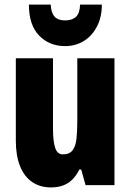

<svg xmlns="http://www.w3.org/2000/svg" viewBox="-20 -807 569 837"><path d="M479 -553V0H353L334 -68H326Q313 -42 295.5 -24.5Q278 -7 255 1.5Q232 10 202 10Q154 10 119.5 -14Q85 -38 67 -83.5Q49 -129 49 -193V-553H211V-246Q211 -191 220.5 -162.5Q230 -134 254 -134Q283 -134 296.5 -152Q310 -170 313.5 -203Q317 -236 317 -280V-553ZM424 -787Q424 -732 402.5 -691Q381 -650 345 -628Q309 -606 264 -606Q195 -606 150.5 -652Q106 -698 106 -787H201Q203 -751 218 -734.5Q233 -718 264 -718Q294 -718 311 -733.5Q328 -749 329 -787Z"/></svg>

Font: Noto Sans Khmer ExtraCondensed Black
Style: Regular
Weight: 900
Width: 2
Designer: Danh Hong and the Monotype Design Team
Foundry: Monotype Imaging Inc.
Version: Version 2.004